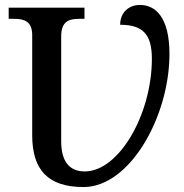

<svg xmlns="http://www.w3.org/2000/svg" viewBox="-20 -745 742 775"><path d="M317 10C505 10 664 -276 664 -527C664 -675 608 -725 545 -725C501 -725 465 -696 465 -645C556 -645 593 -607 593 -508C593 -283 460 -53 322 -53C262 -53 227 -91 227 -175V-599C227 -660 260 -669 300 -669H321V-714H15V-669H37C76 -669 110 -660 110 -603V-199C110 -61 172 10 317 10Z"/></svg>

Font: Noto Serif Medium
Style: Regular
Weight: 500
Designer: Monotype Design Team
Foundry: Monotype Imaging Inc.
Version: Version 2.013